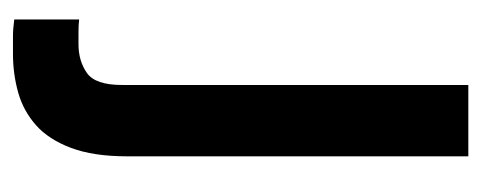

<svg xmlns="http://www.w3.org/2000/svg" viewBox="-243 -497 742 296"><g transform="rotate(90 128.0 -349.0)"><path d="M10 -100Q19 -99 29 -99Q39 -99 48 -99Q74 -99 92.5 -112Q111 -125 111 -166V-700H221V-174Q221 -122 208 -87.5Q195 -53 173 -33.5Q151 -14 122.5 -6Q94 2 63 2Q48 2 36 2Q24 2 10 0Z"/></g></svg>

Font: Bebas Neue
Style: Regular
Weight: 400
Designer: Ryoichi Tsunekawa
Foundry: Ryoichi Tsunekawa
Version: Version 1.300